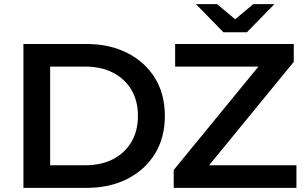

<svg xmlns="http://www.w3.org/2000/svg" viewBox="-20 -914 1492 934"><path d="M94 0V-700H400Q514 -700 600 -656Q686 -612 734 -534Q782 -456 782 -350Q782 -245 734 -166.5Q686 -88 600 -44Q514 0 400 0ZM224 -110H394Q473 -110 530.5 -140Q588 -170 619.5 -224Q651 -278 651 -350Q651 -423 619.5 -476.5Q588 -530 530.5 -560Q473 -590 394 -590H224ZM825 0V-87L1277 -639L1292 -590H832V-700H1409V-613L957 -61L941 -110H1422V0ZM1067 -757 933 -894H1036L1172 -780H1076L1212 -894H1315L1181 -757Z"/></svg>

Font: MOST Montserrat SemiBold
Style: Regular
Weight: 600
Designer: Julieta Ulanovsky
Foundry: Julieta Ulanovsky
Version: Version 8.000;March 11, 2024;FontCreator 15.0.0.2926 64-bit